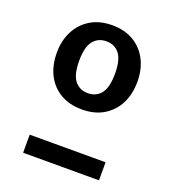

<svg xmlns="http://www.w3.org/2000/svg" viewBox="-139 -881 894 989"><g transform="rotate(20 307.5 -387.0)"><path d="M307.7 -774.4Q375.9 -774.4 425.4 -745.1Q474.9 -715.9 501.5 -663.8Q528.2 -611.8 528.2 -544.6Q528.2 -475.9 501.5 -423.8Q474.9 -371.8 425.4 -342.3Q375.9 -312.8 307.7 -312.8Q239 -312.8 189.5 -341.8Q140 -370.8 113.3 -422.8Q86.7 -474.9 86.7 -544.6Q86.7 -610.8 113.6 -662.8Q140.5 -714.9 190 -744.6Q239.5 -774.4 307.7 -774.4ZM307.7 -686.2Q262.1 -686.2 235.6 -652.8Q209.2 -619.5 209.2 -544.6Q209.2 -468.7 235.6 -435.4Q262.1 -402.1 307.7 -402.1Q353.3 -402.1 379.5 -435.4Q405.6 -468.7 405.6 -544.6Q405.6 -619.5 379.5 -652.8Q353.3 -686.2 307.7 -686.2ZM515.9 -99V0H100V-99Z"/></g></svg>

Font: Fira Code SemiBold
Style: Regular
Weight: 600
Designer: Carrois Corporate, Edenspiekermann AG, Nikita Prokopov
Foundry: Carrois Corporate, Edenspiekermann AG, Nikita Prokopov
Version: Version 6.002